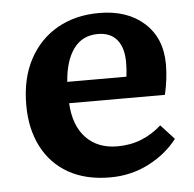

<svg xmlns="http://www.w3.org/2000/svg" viewBox="-44 -568 635 627"><g transform="rotate(-5 273.5 -255.0)"><path d="M293 14Q213 14 156.5 -18Q100 -50 70 -108.5Q40 -167 40 -245Q40 -332 73.5 -394.5Q107 -457 166 -490.5Q225 -524 303 -524Q395 -524 450.5 -474Q506 -424 506 -338Q506 -291 494 -239H180Q184 -165 222.5 -125Q261 -85 325 -85Q368 -85 404 -99.5Q440 -114 470 -141L514 -93Q477 -45 419 -15.5Q361 14 293 14ZM180 -309H374Q377 -330 377 -356Q377 -404 355.5 -430Q334 -456 293 -456Q242 -456 213.5 -417Q185 -378 180 -309Z"/></g></svg>

Font: Literata 12pt SemiBold
Style: Regular
Weight: 600
Designer: Latin by Veronika Burian and Jose Scaglione. Greek by Irene Vlachou. Cyrillic by Vera Evstafieva.
Foundry: TypeTogether
Version: Version 3.002